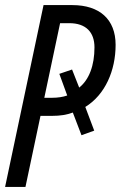

<svg xmlns="http://www.w3.org/2000/svg" viewBox="-20 -734 474 754"><path d="M0 0H80L139 -279H185C216 -279 242 -283 266 -292L300 -203L350 -221L315 -314C393 -362 434 -457 434 -558C434 -658 371 -714 264 -714H151ZM185 -350H154L216 -643H252C318 -643 351 -607 351 -548C351 -477 330 -421 291 -390L263 -461L213 -444L244 -359C227 -353 206 -350 185 -350Z"/></svg>

Font: Noto Sans ExtraCondensed
Style: Italic
Weight: 400
Width: 2
Italic angle: -12°
Designer: Monotype Design Team
Foundry: Monotype Imaging Inc.
Version: Version 2.013